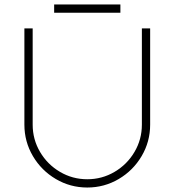

<svg xmlns="http://www.w3.org/2000/svg" viewBox="-20 -823 780 858"><path d="M518 -803V-766H222V-803ZM614 -696H651V-266Q651 -190 613 -125.5Q575 -61 510.5 -23Q446 15 370 15Q294 15 229.5 -23Q165 -61 127 -125.5Q89 -190 89 -266V-696H126V-266Q126 -200 159 -144Q192 -88 248 -55Q304 -22 370 -22Q436 -22 492 -55Q548 -88 581 -144Q614 -200 614 -266Z"/></svg>

Font: M Major Mono Display
Style: Regular
Weight: 400
Designer: Emre Parlak
Foundry: Emre Parlak
Version: Version 2.000; ttfautohint (v1.8) -l 8 -r 50 -G 200 -x 14 -D